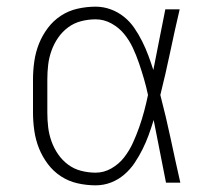

<svg xmlns="http://www.w3.org/2000/svg" viewBox="-20 -548 640 576"><path d="M267 8Q240 8 213 2Q186 -4 163 -19Q140 -34 123.5 -56Q107 -78 97 -103Q87 -128 83 -155.5Q79 -183 79 -210V-310Q79 -337 83 -364.5Q87 -392 97 -417Q107 -442 123.5 -464Q140 -486 163 -501Q186 -516 213 -522Q240 -528 267 -528Q290 -528 312 -520Q334 -512 352 -497.5Q370 -483 383 -464Q396 -445 406.5 -424Q417 -403 425 -381.5Q433 -360 440 -338Q449 -384 458 -429.5Q467 -475 476 -520H519Q504 -456 490.5 -391.5Q477 -327 461 -263Q478 -198 492 -132Q506 -66 521 0H478Q469 -47 459.5 -94Q450 -141 441 -188Q434 -165 426 -143Q418 -121 407.5 -100Q397 -79 384 -59.5Q371 -40 353 -24.5Q335 -9 313 -0.5Q291 8 267 8ZM267 -30Q292 -30 314.5 -43Q337 -56 352.5 -76Q368 -96 378.5 -119Q389 -142 397.5 -166Q406 -190 412.5 -214.5Q419 -239 424 -263Q419 -287 412 -311Q405 -335 397 -358.5Q389 -382 378.5 -404.5Q368 -427 352.5 -446Q337 -465 314.5 -477.5Q292 -490 267 -490Q245 -490 223.5 -484.5Q202 -479 184.5 -466Q167 -453 154.5 -435Q142 -417 134.5 -396Q127 -375 124.5 -353.5Q122 -332 122 -310V-210Q122 -188 124.5 -166.5Q127 -145 134.5 -124Q142 -103 154.5 -85Q167 -67 184.5 -54Q202 -41 223.5 -35.5Q245 -30 267 -30Z"/></svg>

Font: Iosevka SS04 XLt Ex
Style: Regular
Weight: 200
Width: 7
Monospace: yes
Designer: Belleve Invis
Foundry: Belleve Invis
Version: Version 19.0.0; ttfautohint (v1.8.4)